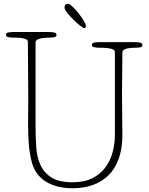

<svg xmlns="http://www.w3.org/2000/svg" viewBox="-20 -992 795 1026"><path d="M170 -323Q170 -263 173.5 -208Q177 -153 196 -111Q215 -69 255 -43.5Q295 -18 368 -18Q431 -18 474 -40Q517 -62 543.5 -98Q570 -134 582 -179.5Q594 -225 594 -272V-714Q594 -723 584.5 -727.5Q575 -732 561.5 -734Q548 -736 533 -736.5Q518 -737 508 -737Q497 -737 484 -739.5Q471 -742 471 -752Q471 -763 485 -765Q499 -767 508 -767H690Q722 -767 731.5 -763.5Q741 -760 741 -752Q741 -741 728.5 -739Q716 -737 704 -737Q699 -737 687.5 -736.5Q676 -736 664 -734Q652 -732 643 -726.5Q634 -721 634 -712Q634 -656 633 -601.5Q632 -547 632 -492Q632 -437 633 -382Q634 -327 634 -272Q634 -198 614.5 -144Q595 -90 559.5 -55Q524 -20 475 -3Q426 14 367 14Q327 14 291.5 5.5Q256 -3 227.5 -20Q199 -37 179 -63.5Q159 -90 150 -125Q137 -176 133.5 -227.5Q130 -279 130 -334Q130 -366 130.5 -399.5Q131 -433 131 -467Q131 -542 130 -617Q129 -692 129 -768Q129 -777 120.5 -781.5Q112 -786 99.5 -788Q87 -790 73 -790.5Q59 -791 49 -791Q38 -791 25 -793.5Q12 -796 12 -806Q12 -817 26 -819Q40 -821 49 -821H231Q263 -821 272.5 -817.5Q282 -814 282 -806Q282 -795 269.5 -793Q257 -791 245 -791Q240 -791 228 -790.5Q216 -790 203 -788Q190 -786 180 -780.5Q170 -775 170 -766ZM325 -950Q325 -964 330.5 -968Q336 -972 344 -972Q351 -972 367 -957Q383 -942 399 -922Q415 -902 427 -882Q439 -862 439 -853Q439 -842 431 -842Q424 -842 406.5 -856Q389 -870 371 -888Q353 -906 339 -924Q325 -942 325 -950Z"/></svg>

Font: Life Savers
Style: Regular
Weight: 400
Version: Version 2.001; ttfautohint (v0.93) -l 8 -r 50 -G 200 -x 14 -